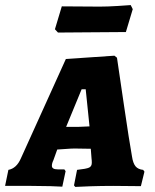

<svg xmlns="http://www.w3.org/2000/svg" viewBox="-41 -730 608 755"><path d="M522 -62 527 -55 513 2 404 1Q358 1 313 2.5Q268 4 255 5L250 -1L262 -62Q299 -66 309.5 -71Q320 -76 320 -90Q320 -100 319 -106L316 -145L252 -146Q240 -146 214 -144Q188 -142 184 -142L169 -100Q163 -88 163 -78Q163 -64 186 -64H212L217 -57L204 4Q192 3 157 2Q122 1 82 1H-21L-8 -62Q24 -68 41 -107L218 -498L409 -511L419 -503Q426 -456 446.5 -316Q467 -176 478 -115Q482 -88 492 -76Q502 -64 522 -62ZM264 -231Q275 -231 311 -233L296 -379H280L219 -231ZM454 -604 318 -603 187 -602 175 -615 202 -705 351 -704Q382 -704 421.5 -706.5Q461 -709 473 -710L481 -694Z"/></svg>

Font: Alegreya SC ExtraBold
Style: Italic
Weight: 800
Italic angle: -7°
Designer: Juan Pablo del Peral
Foundry: Huerta Tipografica
Version: Version 2.007; ttfautohint (v1.6)